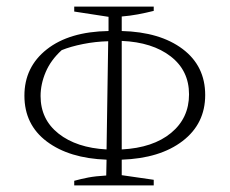

<svg xmlns="http://www.w3.org/2000/svg" viewBox="-20 -550 696 582"><path d="M205 12V-2Q227 -8 248 -12Q269 -16 302 -18L303 -66Q190 -70 122 -121Q54 -172 54 -260Q54 -347 122 -400.5Q190 -454 309 -456V-499L205 -515V-530H446V-517Q422 -511 398 -506.5Q374 -502 349 -500V-456Q465 -453 533.5 -401.5Q602 -350 602 -262Q602 -175 533.5 -122.5Q465 -70 349 -66V-19L446 -5V12ZM553 -264Q553 -336 497.5 -379Q442 -422 349 -426V-97Q444 -102 498.5 -147Q553 -192 553 -264ZM103 -259Q103 -188 157.5 -145Q212 -102 303 -97L308 -425Q269 -424 231.5 -416.5Q194 -409 167 -398Q134 -368 118.5 -331.5Q103 -295 103 -259Z"/></svg>

Font: Piazzolla SC ExtraLight
Style: Regular
Weight: 200
Designer: Juan Pablo del Peral
Foundry: Huerta Tipografica
Version: Version 1.330